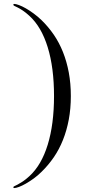

<svg xmlns="http://www.w3.org/2000/svg" viewBox="-20 -750 505 982"><path d="M342.3 -258.8Q342.3 -194.3 331.8 -138.4Q321.3 -82.5 302 -34.2Q282.7 14.2 254.9 54.7Q227.1 95.2 192.4 128.9Q173.3 147.9 152.3 163.1Q131.3 178.2 112.1 189.2Q92.8 200.2 76.9 206.1Q61 211.9 52.2 211.9Q49.8 211.9 49.1 210.2Q48.3 208.5 48.3 207Q48.3 204.6 54.2 201.9Q60.1 199.2 70.8 193.6Q81.5 188 96.7 178Q111.8 168 130.4 150.9Q191.9 94.7 224.1 -10Q256.3 -114.7 256.3 -258.8Q256.3 -403.3 224.1 -508.1Q191.9 -612.8 130.4 -668.9Q111.8 -686 96.7 -696Q81.5 -706.1 70.8 -711.4Q60.1 -716.8 54.2 -719.5Q48.3 -722.2 48.3 -725.1Q48.3 -726.6 49.1 -728.3Q49.8 -730 52.2 -730Q61 -730 76.9 -724.1Q92.8 -718.3 112.1 -707.3Q131.3 -696.3 152.3 -680.9Q173.3 -665.5 192.4 -647Q227.1 -613.3 254.9 -572.8Q282.7 -532.2 302 -483.9Q321.3 -435.5 331.8 -379.4Q342.3 -323.2 342.3 -258.8Z"/></svg>

Font: XB Zar
Style: Italic
Weight: 400
Italic angle: -12°
Designer: Behnam
Foundry: Irmug
Version: Version 8.005 2009